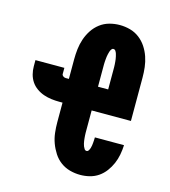

<svg xmlns="http://www.w3.org/2000/svg" viewBox="-111 -832 823 930"><g transform="rotate(15 300.0 -367.5)"><path d="M377 8Q350 8 324.5 1Q299 -6 278 -21.5Q257 -37 242.5 -59.5Q228 -82 219 -106.5Q210 -131 207 -157.5Q204 -184 204 -210V-308H188Q168 -308 148 -310.5Q128 -313 109 -319.5Q90 -326 73 -338Q56 -350 45 -366.5Q34 -383 29 -402.5Q24 -422 24 -442V-473H169V-442Q169 -436 175 -431.5Q181 -427 188 -427H204V-525Q204 -551 207 -577Q210 -603 218.5 -628Q227 -653 241.5 -675Q256 -697 277 -713Q298 -729 323.5 -736Q349 -743 375 -743Q402 -743 427.5 -736Q453 -729 474 -713Q495 -697 509.5 -675Q524 -653 532.5 -628Q541 -603 544 -577Q547 -551 547 -525V-308H350V-210Q350 -203 350 -196.5Q350 -190 350.5 -183Q351 -176 351.5 -169.5Q352 -163 353 -156.5Q354 -150 355.5 -143Q357 -136 359.5 -130Q362 -124 366 -118Q370 -112 377 -112Q383 -112 387 -118.5Q391 -125 393 -131.5Q395 -138 396 -145Q397 -152 397.5 -158.5Q398 -165 398.5 -172Q399 -179 399 -186H545Q544 -162 539.5 -138Q535 -114 525.5 -92Q516 -70 501.5 -50.5Q487 -31 467.5 -17.5Q448 -4 424.5 2Q401 8 377 8ZM401 -427V-525Q401 -532 401 -538.5Q401 -545 400.5 -551.5Q400 -558 399.5 -565Q399 -572 398 -578.5Q397 -585 395.5 -591.5Q394 -598 392 -604.5Q390 -611 386 -617Q382 -623 375 -623Q369 -623 365 -617Q361 -611 359 -604.5Q357 -598 355.5 -591.5Q354 -585 353 -578.5Q352 -572 351.5 -565Q351 -558 350.5 -551.5Q350 -545 350 -538.5Q350 -532 350 -525V-427Z"/></g></svg>

Font: Iosevka Slab Heavy Extended
Style: Regular
Weight: 900
Width: 7
Monospace: yes
Designer: Belleve Invis
Foundry: Belleve Invis
Version: Version 11.1.0; ttfautohint (v1.8.3)